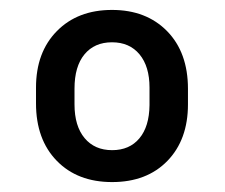

<svg xmlns="http://www.w3.org/2000/svg" viewBox="-20 -702 451 385"><path d="M129.4 -524.4V-492.7Q129.4 -449.2 149.7 -425Q169.9 -400.9 204.8 -400.9Q239.7 -400.9 259.5 -424.6Q279.3 -448.2 279.8 -491.2V-526.4Q279.8 -568.8 259.8 -593Q239.7 -617.2 204.6 -617.2Q169.4 -617.2 149.4 -593Q129.4 -568.8 129.4 -524.4ZM52.2 -494.6V-526.4Q52.2 -597.2 94 -639.6Q135.7 -682.1 204.6 -682.1Q273.4 -682.1 315.2 -639.4Q356.9 -596.7 356.9 -523.9V-492.7Q356.9 -421.9 315.7 -379.4Q274.4 -336.9 204.8 -336.9Q135.3 -336.9 93.8 -379.6Q52.2 -422.4 52.2 -494.6Z"/></svg>

Font: Yantramanav Medium
Style: Regular
Weight: 500
Version: Version 1.001;PS 1.0;hotconv 1.0.72;makeotf.lib2.5.5900; ttf